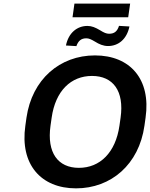

<svg xmlns="http://www.w3.org/2000/svg" viewBox="-20 -1038 835 1069"><path d="M403.3 10.7C598.6 10.7 753.9 -122.6 784.2 -337.9L790.5 -382.8C821.3 -596.7 704.6 -729.5 508.8 -729.5C313 -729.5 158.2 -596.2 127.4 -382.8L121.1 -337.9C90.3 -123.5 207.5 10.7 403.3 10.7ZM581.5 -781.7C638.7 -781.7 686 -819.3 700.7 -890.6L642.6 -894C632.8 -863.3 616.7 -850.1 587.4 -850.1C572.3 -850.1 558.6 -856 537.1 -869.6C511.2 -884.8 491.2 -893.6 466.8 -893.6C409.2 -893.6 361.3 -855 347.2 -784.7L405.3 -781.2C415.5 -810.5 432.1 -824.7 460.4 -824.7C474.1 -824.7 486.3 -819.8 508.3 -806.6C531.7 -792 554.7 -781.7 581.5 -781.7ZM693.8 -941.9 704.6 -1018.1H394.5L383.8 -941.9ZM419.4 -103.5C302.2 -103.5 240.2 -188 261.2 -337.9L267.6 -382.8C288.6 -532.2 375 -615.2 492.2 -615.2C609.9 -615.2 672.4 -531.2 651.4 -382.8L645 -337.9C623.5 -188.5 536.6 -103.5 419.4 -103.5Z"/></svg>

Font: Winston SemiBold
Style: Italic
Weight: 600
Italic angle: -8.13011°
Designer: Vernon Adams, Kim Jin-seong, David Berlow, Cristiano Sobral
Foundry: The Winston Project Authors
Version: Version 3.004